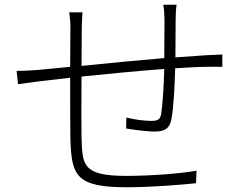

<svg xmlns="http://www.w3.org/2000/svg" viewBox="-20 -783 1040 810"><path d="M50 -484 56 -428C83 -432 115 -436 146 -440L276 -455C276 -351 276 -239 277 -196C282 -45 298 7 513 7C618 7 740 -3 807 -10L809 -63C749 -52 627 -41 512 -41C326 -41 328 -89 324 -202C323 -238 323 -350 324 -460C432 -471 562 -484 673 -492C671 -422 666 -339 660 -303C656 -278 645 -273 617 -273C592 -273 549 -278 513 -287L512 -241C534 -237 596 -228 633 -228C675 -228 696 -241 703 -280C713 -330 717 -426 719 -495C770 -498 816 -501 850 -501C875 -501 904 -502 918 -501V-553C898 -552 876 -551 850 -550L720 -541L721 -699C721 -718 722 -746 725 -763H669C672 -747 674 -718 674 -698L673 -538C557 -528 429 -516 324 -505L325 -664C325 -687 327 -714 328 -731H272C276 -703 277 -686 277 -662L276 -501L141 -488C114 -486 83 -484 50 -484Z"/></svg>

Font: GenYoGothic2 TW L
Style: Regular
Weight: 300
Version: Version 2.100;PS 2.1;hotconv 16.6.51;makeotf.lib2.5.65220 DE